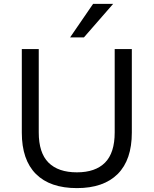

<svg xmlns="http://www.w3.org/2000/svg" viewBox="-20 -957 789 986"><path d="M375 9Q237 9 164.5 -63.5Q92 -136 92 -276V-705H179V-277Q179 -172 229 -122Q279 -72 375 -72Q470 -72 519.5 -122Q569 -172 569 -277V-705H657V-276Q657 -136 584.5 -63.5Q512 9 375 9ZM340 -765 458 -937H561L411 -765Z"/></svg>

Font: Nunito Sans 9pt
Style: Regular
Weight: 400
Version: Version 3.101;gftools[0.9.27]